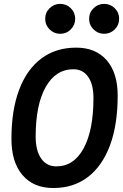

<svg xmlns="http://www.w3.org/2000/svg" viewBox="-20 -945 626 975"><path d="M250.5 9.8Q150.4 9.8 94.2 -55.9Q38.1 -121.6 38.1 -239.3Q38.1 -385.3 77.1 -489Q116.2 -592.8 189.9 -647.9Q263.7 -703.1 367.2 -703.1Q466.3 -703.1 522 -638.9Q577.6 -574.7 577.6 -459.5Q577.6 -312 538.6 -207Q499.5 -102.1 426.5 -46.1Q353.5 9.8 250.5 9.8ZM266.1 -100.1Q355 -100.1 404.8 -191.9Q454.6 -283.7 454.6 -447.3Q454.6 -516.1 427.7 -554.7Q400.9 -593.3 353 -593.3Q262.7 -593.3 211.9 -502.9Q161.1 -412.6 161.1 -251.5Q161.1 -180.2 189 -140.1Q216.8 -100.1 266.1 -100.1ZM285.6 -773.4Q254.4 -773.4 231.9 -795.7Q209.5 -817.9 209.5 -849.6Q209.5 -881.3 231.9 -903.3Q254.4 -925.3 285.6 -925.3Q317.4 -925.3 339.6 -903.3Q361.8 -881.3 361.8 -849.6Q361.8 -817.9 339.6 -795.7Q317.4 -773.4 285.6 -773.4ZM508.8 -773.4Q477.5 -773.4 455.1 -795.7Q432.6 -817.9 432.6 -849.6Q432.6 -881.3 455.1 -903.3Q477.5 -925.3 508.8 -925.3Q540.5 -925.3 562.7 -903.3Q585 -881.3 585 -849.6Q585 -817.9 562.7 -795.7Q540.5 -773.4 508.8 -773.4Z"/></svg>

Font: CaskaydiaCove NFP SemiBold
Style: Italic
Weight: 600
Italic angle: -10°
Designer: Aaron Bell
Foundry: Saja Typeworks
Version: Version 2111.001; VTT 6.35;Nerd Fonts 3.1.1